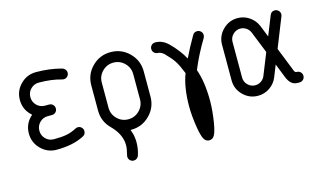

<svg xmlns="http://www.w3.org/2000/svg" viewBox="-75 -644 1738 1040"><g transform="rotate(-15 794.0 -124.0)"><path d="M176.5 -423.5Q251.2 -423.5 318.8 -405.3Q328.8 -402.4 335 -394.4Q341.2 -386.5 341.2 -376.5Q341.2 -364.1 332.6 -355.6Q324.1 -347.1 311.8 -347.1Q308.2 -347.1 303.5 -348.2Q246.5 -364.7 176.5 -364.7Q149.4 -364.7 130.6 -345.9Q111.8 -327.1 111.8 -300Q111.8 -272.9 130.6 -254.1Q149.4 -235.3 176.5 -235.3H200Q212.4 -235.3 220.9 -226.8Q229.4 -218.2 229.4 -205.9Q229.4 -193.5 220.9 -185Q212.4 -176.5 200 -176.5H176.5Q149.4 -176.5 130.6 -157.6Q111.8 -138.8 111.8 -111.8Q111.8 -84.7 130.6 -65.9Q149.4 -47.1 176.5 -47.1Q220.6 -47.1 247.9 -52.4Q275.3 -57.6 304.1 -72.9Q310.6 -76.5 317.6 -76.5Q330 -76.5 338.5 -67.9Q347.1 -59.4 347.1 -47.1Q347.1 -28.8 330.6 -20.6Q268.8 11.8 176.5 11.8Q125.3 11.8 89.1 -24.4Q52.9 -60.6 52.9 -111.8Q52.9 -168.2 96.5 -205.9Q52.9 -243.5 52.9 -300Q52.9 -351.2 89.1 -387.4Q125.3 -423.5 176.5 -423.5Z M741.2 -276.5V-135.3Q741.2 -74.1 698.2 -31.2Q655.3 11.8 594.1 11.8H590Q600 36.5 602.4 58.8Q604.1 71.8 604.1 85.3Q604.1 119.4 592.9 155.3Q590 164.7 582.4 170.6Q574.7 176.5 564.7 176.5Q552.4 176.5 543.8 167.9Q535.3 159.4 535.3 147.1Q535.3 143.5 536.5 138.8Q545.3 105.9 545.3 84.1Q545.3 78.2 544.1 66.5Q536.5 14.7 490 -31.2Q447.1 -74.1 447.1 -135.3V-276.5Q447.1 -337.6 490 -380.6Q532.9 -423.5 594.1 -423.5Q655.3 -423.5 698.2 -380.6Q741.2 -337.6 741.2 -276.5ZM505.9 -276.5V-135.3Q505.9 -98.8 531.8 -72.9Q557.6 -47.1 594.1 -47.1Q630.6 -47.1 656.5 -72.9Q682.4 -98.8 682.4 -135.3V-276.5Q682.4 -312.9 656.5 -338.8Q630.6 -364.7 594.1 -364.7Q557.6 -364.7 531.8 -338.8Q505.9 -312.9 505.9 -276.5Z M841.2 -411.8Q882.4 -411.8 914.7 -379.4Q964.1 -330 989.4 -281.8Q1017.1 -339.4 1051.2 -397.6Q1059.4 -411.8 1076.5 -411.8Q1088.8 -411.8 1097.4 -403.2Q1105.9 -394.7 1105.9 -382.4Q1105.9 -375.3 1101.8 -367.1Q1052.9 -285.9 1021.2 -208.2Q1047.1 -135.9 1047.1 -29.4Q1047.1 23.5 1036.5 90Q1031.8 119.4 1025.9 137.6Q1023.5 146.5 1018.8 155.9Q1013.5 164.7 1011.8 166.5Q1001.8 176.5 988.2 176.5Q974.7 176.5 964.7 166.5Q962.9 164.7 957.6 155.9Q952.9 146.5 950.6 137.6Q944.7 119.4 940 90Q929.4 23.5 929.4 -29.4Q929.4 -134.1 957.6 -208.8Q938.2 -257.1 922.6 -280.9Q907.1 -304.7 873.5 -338.2Q870 -341.8 860 -347.4Q850 -352.9 841.2 -352.9Q828.8 -352.9 820.3 -361.5Q811.8 -370 811.8 -382.4Q811.8 -394.7 820.3 -403.2Q828.8 -411.8 841.2 -411.8Z M1305.9 -423.5Q1342.4 -423.5 1372.1 -402.9Q1401.8 -382.4 1415.3 -349.4L1441.2 -284.7L1484.7 -393.5Q1491.8 -411.8 1511.8 -411.8Q1524.1 -411.8 1532.6 -403.2Q1541.2 -394.7 1541.2 -382.4Q1541.2 -378.2 1538.8 -371.2L1472.9 -205.9L1527.6 -68.2Q1531.8 -58.8 1541.2 -58.8Q1553.5 -58.8 1562.1 -50.3Q1570.6 -41.8 1570.6 -29.4Q1570.6 -17.1 1562.1 -8.5Q1553.5 0 1541.2 0H1529.4Q1491.8 0 1472.9 -47.1L1441.2 -127.1L1415.3 -62.4Q1402.4 -29.4 1372.4 -8.8Q1342.4 11.8 1305.9 11.8Q1257.6 11.8 1222.9 -22.9Q1188.2 -57.6 1188.2 -105.9V-305.9Q1188.2 -354.1 1222.9 -388.8Q1257.6 -423.5 1305.9 -423.5ZM1305.9 -364.7Q1281.8 -364.7 1264.4 -347.4Q1247.1 -330 1247.1 -305.9V-105.9Q1247.1 -81.8 1264.4 -64.4Q1281.8 -47.1 1305.9 -47.1Q1324.1 -47.1 1339.1 -57.4Q1354.1 -67.6 1360.6 -84.1L1409.4 -205.9L1360.6 -327.6Q1354.1 -344.1 1339.1 -354.4Q1324.1 -364.7 1305.9 -364.7Z"/></g></svg>

Font: OpenGost Type B TT
Style: Regular
Weight: 400
Version: Version 0.3